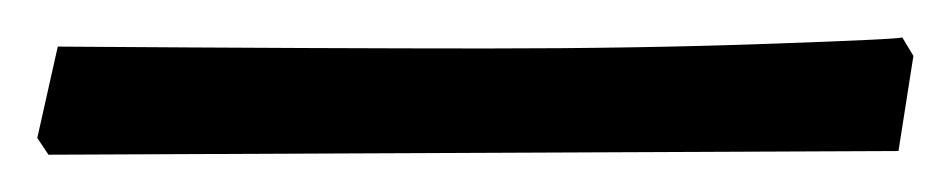

<svg xmlns="http://www.w3.org/2000/svg" viewBox="-26 61 510 103"><path d="M456 142 464 91 458 81C458 81.7 434.2 82.8 386.5 84.5C338.8 86.2 288.3 87 235 87C181.7 87 105 86.7 5 86L-6 135L0 144Z"/></svg>

Font: Alegreya SC
Style: Regular
Weight: 400
Designer: Juan Pablo del Peral
Foundry: Juan Pablo del Peral
Version: Version 1.003